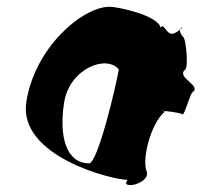

<svg xmlns="http://www.w3.org/2000/svg" viewBox="-20 -584 619 569"><path d="M58 -282C33 -121 312 -51 358 -51C333 -19 430 -40 414 -78C401 -113 426 -217 468 -253C466 -254 464 -255 461 -256H465C466 -255 466 -255 468 -254C469 -255 469 -254 470 -255C496 -252 519 -248 521 -245C525 -239 544 -306 550 -310C580 -331 500 -354 529 -378C539 -387 531 -466 524 -473C515 -483 512 -491 514 -496C511 -494 506 -490 498 -486C474 -473 465 -522 456 -501C451 -538 329 -564 305 -564C224 -564 83 -443 58 -282ZM170 -280C186 -382 297 -423 332 -378C325 -334 270 -100 244 -100C177 -100 154 -178 170 -280ZM468 -253C468 -253 468 -254 468 -254C468 -254 469 -253 469 -253C471 -252 470 -252 468 -253ZM514 -496C516 -505 525 -505 514 -496Z"/></svg>

Font: Ampere
Style: SCUltCndIta
Weight: 400
Version: Version 1